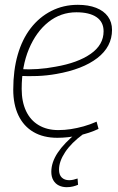

<svg xmlns="http://www.w3.org/2000/svg" viewBox="-20 -562 491 797"><path d="M66 -275Q99 -273 136.5 -275.5Q174 -278 210 -285Q303 -301 356.5 -338.5Q410 -376 410 -432Q410 -471 380.5 -491Q351 -511 297 -511Q232 -511 181 -470.5Q130 -430 100 -358.5Q70 -287 70 -193Q70 -140 88 -101.5Q106 -63 140.5 -42.5Q175 -22 222 -22Q248 -22 274 -26Q300 -30 327 -37.5Q354 -45 381 -57L389 -27Q351 -9 306 0.5Q261 10 218 10Q160 10 119 -14Q78 -38 56.5 -83Q35 -128 35 -190Q35 -270 53.5 -334.5Q72 -399 107.5 -445Q143 -491 193 -516.5Q243 -542 303 -542Q347 -542 379 -529.5Q411 -517 428 -493.5Q445 -470 445 -438Q445 -368 384 -321Q323 -274 214 -255Q175 -248 135.5 -246.5Q96 -245 62 -247ZM299 -11 325 -5Q276 31 250.5 69.5Q225 108 225 142Q225 164 236.5 175Q248 186 267 186Q276 186 284.5 184Q293 182 302 179L304 205Q295 209 283 212Q271 215 257 215Q239 215 224.5 208Q210 201 201.5 186.5Q193 172 193 151Q193 112 219.5 72Q246 32 299 -11Z"/></svg>

Font: Georama ExtraCondensed Thin ExtraLight
Style: Italic
Weight: 250
Italic angle: -9°
Version: Version 1.001